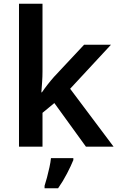

<svg xmlns="http://www.w3.org/2000/svg" viewBox="-20 -780 628 1021"><path d="M206 -399Q206 -373 204 -344Q202 -315 200 -289H203Q215 -307 233 -330Q251 -353 267 -371L427 -542H570L353 -308L584 0H437L269 -232L206 -180V0H81V-760H206ZM370 71Q358 101 336.5 142.5Q315 184 289 221H217V208Q223 190 230 163.5Q237 137 243 109.5Q249 82 251 61H370Z"/></svg>

Font: Noto Sans Bassa Vah SemiBold
Style: Regular
Weight: 600
Designer: Monotype Design Team
Foundry: Monotype Imaging Inc.
Version: Version 2.002; ttfautohint (v1.8.4.7-5d5b)